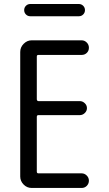

<svg xmlns="http://www.w3.org/2000/svg" viewBox="-20 -930 540 950"><path d="M136.7 0Q113.3 0 96.7 -17.1Q80.1 -34.2 80.1 -56.6V-672.9Q80.1 -696.3 97.2 -713.4Q114.3 -730.5 136.7 -730.5H383.8Q398.4 -730.5 409.2 -719.7Q419.9 -709 419.9 -693.8Q419.9 -678.7 409.7 -668.5Q399.4 -658.2 383.8 -658.2H169.9Q162.1 -658.2 162.1 -650.4V-439.5Q162.1 -430.7 169.9 -429.7H375Q388.7 -429.7 399.4 -419.4Q410.2 -409.2 410.2 -395Q410.2 -380.9 399.4 -370.6Q388.7 -360.4 375 -360.4H169.9Q162.1 -360.4 162.1 -351.6V-81.1Q162.1 -72.3 169.9 -72.3H383.8Q398.4 -72.3 409.2 -61.5Q419.9 -50.8 419.9 -36.1Q419.9 -21.5 409.7 -10.7Q399.4 0 383.8 0ZM370.1 -910.2Q382.8 -910.2 391.6 -901.4Q400.4 -892.6 400.4 -879.9Q400.4 -867.2 391.6 -858.4Q382.8 -849.6 370.1 -849.6H129.9Q117.2 -849.6 108.4 -858.4Q99.6 -867.2 99.6 -879.9Q99.6 -892.6 108.4 -901.4Q117.2 -910.2 129.9 -910.2Z"/></svg>

Font: Rounded Mgen+ 2m regular
Style: Regular
Weight: 400
Designer: [Source Han Sans]
Ryoko NISHIZUKA  (kana & ideographs); Paul D. Hunt (Latin, Greek & Cyrillic); Wenlong ZHANG  (bopomofo
Version: Version 1.059.20150602